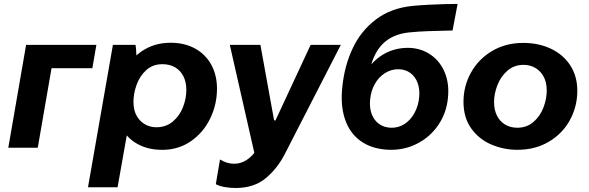

<svg xmlns="http://www.w3.org/2000/svg" viewBox="-20 -747 2977 971"><path d="M112 -520H467.4L447 -402H240.6L171 0H22Z M551 -520H665.6Q668.6 -502.2 669.7 -468.4Q670.8 -434.6 667.8 -416L609.6 -102H628.2L574.6 200H425ZM566.8 -218.6Q566.8 -302.4 600.6 -373.8Q634.4 -445.2 697.2 -488Q760 -530.8 843.2 -530.8Q913 -530.8 966.1 -501.8Q1019.2 -472.8 1048.3 -420Q1077.4 -367.2 1077.4 -298.6Q1077.4 -219 1043.1 -147.9Q1008.8 -76.8 945.6 -33Q882.4 10.8 800.8 10.8Q729 10.8 676 -18.5Q623 -47.8 594.9 -100.1Q566.8 -152.4 566.8 -218.6ZM922.4 -292Q922.4 -331.6 907.6 -361.1Q892.8 -390.6 865.5 -406.5Q838.2 -422.4 801.2 -422.4Q752.6 -422.4 719.5 -392.3Q686.4 -362.2 670.7 -317.9Q655 -273.6 655 -232.4Q655 -187.6 672.5 -158.8Q690 -130 716.1 -116.7Q742.2 -103.4 770.4 -103.4Q820 -103.4 854.5 -132.8Q889 -162.2 905.7 -205.8Q922.4 -249.4 922.4 -292Z M1071.4 184.6 1092.6 59.6Q1128 81.2 1164 81.2Q1197.6 81.2 1227.9 61.7Q1258.2 42.2 1285.2 0.2L1272.8 55.2L1142.2 -520H1297L1366.2 -138.2H1373.2L1551 -520H1703.6L1420 32.6Q1383 105 1323.7 154.4Q1264.4 203.8 1171.2 203.8Q1145 203.8 1117.8 199.2Q1090.6 194.6 1071.4 184.6Z M1711.6 -310.6Q1722.4 -414.8 1763.6 -502.6Q1804.8 -590.4 1880.9 -648.4Q1957 -706.4 2067.2 -717.2Q2104.8 -720.8 2146.1 -722.9Q2187.4 -725 2229 -726.2Q2255 -726.8 2294.2 -727.2L2268.8 -592.8Q2214.2 -591.8 2147.2 -589.6Q2095.8 -587.8 2048.8 -583Q1966.4 -574.4 1917.8 -527.2Q1869.2 -480 1851.4 -395.4L1842.6 -402.4Q1867.8 -436.6 1900.1 -460Q1932.4 -483.4 1971.2 -495Q2010 -506.6 2053.4 -504.8Q2113.4 -501.8 2160.1 -468.8Q2206.8 -435.8 2229.9 -379Q2253 -322.2 2245.2 -250.2Q2238 -175.4 2196.1 -114.1Q2154.2 -52.8 2087 -19.2Q2019.8 14.4 1940 10.2Q1857.4 5.4 1802.4 -34.9Q1747.4 -75.2 1724.1 -145.8Q1700.8 -216.4 1711.6 -310.6ZM2100 -256.6Q2103.6 -296.2 2092 -327.7Q2080.4 -359.2 2056 -377.4Q2031.6 -395.6 1998.2 -396.8Q1960.4 -398 1928 -378Q1895.6 -358 1875.4 -322Q1855.2 -286 1851.6 -241Q1848 -201 1860 -169.5Q1872 -138 1897.2 -120.1Q1922.4 -102.2 1956.6 -101Q1995.2 -99.8 2026.5 -120.4Q2057.8 -141 2077.1 -177.3Q2096.4 -213.6 2100 -256.6Z M2324 -232.4Q2324 -311.2 2361.7 -379.5Q2399.4 -447.8 2468.3 -488.9Q2537.2 -530 2626.4 -530Q2704 -530 2766.3 -500.5Q2828.6 -471 2864.1 -416.3Q2899.6 -361.6 2899.6 -287.6Q2899.6 -208.6 2862.4 -140.1Q2825.2 -71.6 2756.1 -30.5Q2687 10.6 2596.6 10.6Q2528.2 10.6 2465.9 -15.6Q2403.6 -41.8 2363.8 -96.6Q2324 -151.4 2324 -232.4ZM2745 -288.8Q2745 -330.4 2729.2 -359.6Q2713.4 -388.8 2686.7 -403.9Q2660 -419 2627.8 -419Q2580.2 -419 2546.3 -389.6Q2512.4 -360.2 2495.5 -316.3Q2478.6 -272.4 2478.6 -231.2Q2478.6 -192 2493 -162.8Q2507.4 -133.6 2534.1 -117.3Q2560.8 -101 2596.2 -101Q2643.8 -101 2677.7 -130.1Q2711.6 -159.2 2728.3 -203.1Q2745 -247 2745 -288.8Z"/></svg>

Font: Fixel Italic Variable Display Thin
Style: Italic
Weight: 100
Italic angle: -10°
Designer: AlfaBravo + MacPaw
Foundry: Kyrylo Tkachov, Marchela Mozhyna, Serhii Makarenko, Maria Weinstein, Zakhar Kryvoshyya
Version: Version 1.210;Glyphs 3.2 (3217)